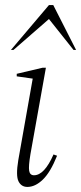

<svg xmlns="http://www.w3.org/2000/svg" viewBox="-20 -727 320 757"><path d="M88 10Q64 10 53 -12Q42 -34 52 -95L109 -417L46 -426V-436L148 -460H161L100 -119Q92 -71 95 -53.5Q98 -36 114 -36Q155 -36 191 -118L205 -113Q179 -48 149 -19Q119 10 88 10ZM23 -530 173 -707H190L280 -530H270L173 -652L33 -530Z"/></svg>

Font: Spectral ExtraLight
Style: Italic
Weight: 275
Italic angle: -10°
Designer: Jean-Baptiste Levee
Foundry: Production Type
Version: Version 2.001